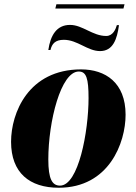

<svg xmlns="http://www.w3.org/2000/svg" viewBox="-20 -872 641 902"><path d="M240 -832H560L565 -852H245ZM207 -637H217C224 -666 239 -685 280 -685C344 -685 391 -632 450 -632C511 -632 530 -688 539 -754H529C524 -736 511 -703 479 -703C415 -703 368 -755 309 -755C246 -755 217 -706 207 -637ZM256 10C492 10 570 -201 570 -333C570 -484 475 -546 361 -546C113 -546 32 -341 32 -206C32 -60 119 10 256 10ZM262 0C225 0 207 -31 207 -123C207 -302 266 -536 350 -536C386 -536 396 -503 396 -411C396 -255 349 0 262 0Z"/></svg>

Font: Noto Serif Display SemiCondensed Black
Style: Italic
Weight: 900
Width: 4
Italic angle: -12°
Designer: Monotype Design Team
Foundry: Monotype Imaging Inc.
Version: Version 2.009